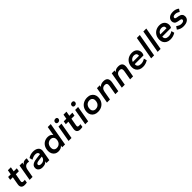

<svg xmlns="http://www.w3.org/2000/svg" viewBox="697 -2952 5230 5230"><g transform="rotate(-45 3312.0 -336.5)"><path d="M228 6Q192 6 165.5 -4Q139 -14 123.5 -33.5Q108 -53 103 -80.5Q98 -108 104 -142L144 -374H45L61 -470H161L185 -604H300L276 -470H394L378 -374H260L220 -150Q217 -131 220.5 -117.5Q224 -104 237 -97Q250 -90 273 -90Q286 -90 301.5 -91Q317 -92 328 -94L313 -3Q297 1 275.5 3.5Q254 6 228 6Z M418 0 500 -470H610L597 -402Q624 -445 657.5 -460.5Q691 -476 736 -476Q747 -476 758.5 -474.5Q770 -473 778 -470L759 -361Q746 -364 732.5 -366Q719 -368 705 -368Q656 -368 621 -335.5Q586 -303 574 -235L532 0Z M910 10Q841 10 796 -25Q751 -60 751 -123Q751 -170 775 -201Q799 -232 844 -250Q889 -268 952 -276L1114 -296Q1114 -320 1107 -337Q1100 -354 1087 -364Q1074 -374 1056 -378.5Q1038 -383 1015 -383Q981 -383 944 -371Q907 -359 861 -333L836 -421Q882 -453 930.5 -466.5Q979 -480 1027 -480Q1076 -480 1116.5 -468Q1157 -456 1185 -432Q1213 -408 1225 -371.5Q1237 -335 1228 -286L1178 0H1068L1077 -53Q1049 -22 1009.5 -6Q970 10 910 10ZM951 -82Q993 -82 1023 -97Q1053 -112 1072 -136Q1091 -160 1096 -186L1100 -215L973 -199Q913 -191 890.5 -174.5Q868 -158 868 -133Q868 -110 890 -96Q912 -82 951 -82Z M1521 10Q1464 10 1420.5 -16.5Q1377 -43 1353 -90Q1329 -137 1329 -197Q1329 -283 1361.5 -346Q1394 -409 1453.5 -444.5Q1513 -480 1591 -480Q1643 -480 1681.5 -460.5Q1720 -441 1739 -404L1785 -668H1900L1783 0H1674L1683 -60Q1657 -25 1616 -7.5Q1575 10 1521 10ZM1559 -89Q1606 -89 1641.5 -111Q1677 -133 1697.5 -173Q1718 -213 1718 -267Q1718 -318 1687 -349.5Q1656 -381 1603 -381Q1557 -381 1521 -359Q1485 -337 1465.5 -297.5Q1446 -258 1446 -203Q1446 -152 1476 -120.5Q1506 -89 1559 -89Z M1918 0 2000 -470H2114L2032 0ZM2075 -555Q2046 -555 2030 -570.5Q2014 -586 2014 -610Q2014 -644 2035.5 -663.5Q2057 -683 2091 -683Q2121 -683 2136.5 -667.5Q2152 -652 2152 -628Q2152 -595 2130.5 -575Q2109 -555 2075 -555Z M2370 6Q2334 6 2307.5 -4Q2281 -14 2265.5 -33.5Q2250 -53 2245 -80.5Q2240 -108 2246 -142L2286 -374H2187L2203 -470H2303L2327 -604H2442L2418 -470H2536L2520 -374H2402L2362 -150Q2359 -131 2362.5 -117.5Q2366 -104 2379 -97Q2392 -90 2415 -90Q2428 -90 2443.5 -91Q2459 -92 2470 -94L2455 -3Q2439 1 2417.5 3.5Q2396 6 2370 6Z M2560 0 2642 -470H2756L2674 0ZM2717 -555Q2688 -555 2672 -570.5Q2656 -586 2656 -610Q2656 -644 2677.5 -663.5Q2699 -683 2733 -683Q2763 -683 2778.5 -667.5Q2794 -652 2794 -628Q2794 -595 2772.5 -575Q2751 -555 2717 -555Z M3044 10Q2977 10 2927.5 -17Q2878 -44 2851.5 -91Q2825 -138 2825 -196Q2825 -283 2861.5 -346.5Q2898 -410 2963 -445Q3028 -480 3114 -480Q3182 -480 3231 -453Q3280 -426 3306.5 -379.5Q3333 -333 3333 -274Q3333 -188 3296.5 -124Q3260 -60 3195 -25Q3130 10 3044 10ZM3057 -89Q3104 -89 3140 -111Q3176 -133 3196 -172.5Q3216 -212 3216 -267Q3216 -318 3185.5 -349.5Q3155 -381 3101 -381Q3054 -381 3018 -359Q2982 -337 2962 -297.5Q2942 -258 2942 -203Q2942 -152 2972.5 -120.5Q3003 -89 3057 -89Z M3400 0 3482 -470H3592L3581 -414Q3609 -448 3645.5 -464Q3682 -480 3736 -480Q3787 -480 3819.5 -466Q3852 -452 3868.5 -426Q3885 -400 3888.5 -366Q3892 -332 3886 -292L3834 0H3720L3766 -265Q3770 -289 3770 -310Q3770 -331 3763 -347Q3756 -363 3739 -372Q3722 -381 3691 -381Q3637 -381 3603 -348.5Q3569 -316 3558 -251L3514 0Z M3970 0 4052 -470H4162L4151 -414Q4179 -448 4215.5 -464Q4252 -480 4306 -480Q4357 -480 4389.5 -466Q4422 -452 4438.5 -426Q4455 -400 4458.5 -366Q4462 -332 4456 -292L4404 0H4290L4336 -265Q4340 -289 4340 -310Q4340 -331 4333 -347Q4326 -363 4309 -372Q4292 -381 4261 -381Q4207 -381 4173 -348.5Q4139 -316 4128 -251L4084 0Z M4779 10Q4709 10 4658.5 -17Q4608 -44 4581.5 -90.5Q4555 -137 4555 -197Q4555 -285 4592 -348.5Q4629 -412 4692 -446Q4755 -480 4834 -480Q4927 -480 4981 -428Q5035 -376 5035 -292Q5035 -272 5028 -247.5Q5021 -223 5007 -204H4673Q4669 -175 4676.5 -153Q4684 -131 4701 -115.5Q4718 -100 4743.5 -92.5Q4769 -85 4799 -85Q4841 -85 4880 -98Q4919 -111 4954 -135L4978 -48Q4934 -20 4885 -5Q4836 10 4779 10ZM4678 -284H4915Q4918 -293 4918 -304Q4918 -346 4893.5 -367Q4869 -388 4822 -388Q4789 -388 4759.5 -375.5Q4730 -363 4709 -340.5Q4688 -318 4678 -284Z M5100 0 5217 -668H5331L5214 0Z M5350 0 5467 -668H5581L5464 0Z M5839 10Q5769 10 5718.5 -17Q5668 -44 5641.5 -90.5Q5615 -137 5615 -197Q5615 -285 5652 -348.5Q5689 -412 5752 -446Q5815 -480 5894 -480Q5987 -480 6041 -428Q6095 -376 6095 -292Q6095 -272 6088 -247.5Q6081 -223 6067 -204H5733Q5729 -175 5736.5 -153Q5744 -131 5761 -115.5Q5778 -100 5803.5 -92.5Q5829 -85 5859 -85Q5901 -85 5940 -98Q5979 -111 6014 -135L6038 -48Q5994 -20 5945 -5Q5896 10 5839 10ZM5738 -284H5975Q5978 -293 5978 -304Q5978 -346 5953.5 -367Q5929 -388 5882 -388Q5849 -388 5819.5 -375.5Q5790 -363 5769 -340.5Q5748 -318 5738 -284Z M6339 10Q6285 10 6237 -7Q6189 -24 6148 -58L6202 -138Q6243 -109 6277 -94.5Q6311 -80 6347 -80Q6397 -80 6423.5 -96Q6450 -112 6450 -139Q6450 -155 6439 -165.5Q6428 -176 6397 -183L6325 -196Q6262 -207 6234.5 -240Q6207 -273 6207 -317Q6207 -388 6261 -434Q6315 -480 6419 -480Q6470 -480 6515.5 -464.5Q6561 -449 6594 -420L6543 -343Q6516 -363 6483.5 -376.5Q6451 -390 6414 -390Q6371 -390 6347 -376Q6323 -362 6323 -335Q6323 -319 6333.5 -310Q6344 -301 6372 -295L6443 -282Q6507 -270 6536.5 -236.5Q6566 -203 6566 -154Q6566 -77 6506.5 -33.5Q6447 10 6339 10Z"/></g></svg>

Font: Gantari SemiBold
Style: Italic
Weight: 600
Italic angle: -10°
Designer: Anugrah Pasau
Foundry: Lafontype
Version: Version 1.000